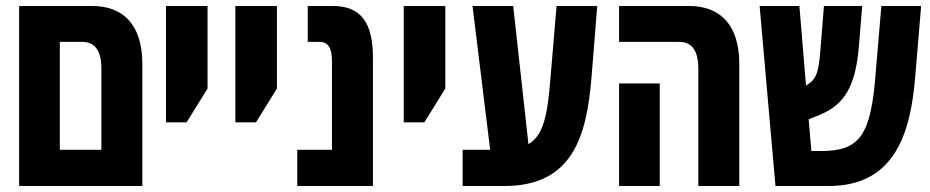

<svg xmlns="http://www.w3.org/2000/svg" viewBox="-20 -622 3109 642"><path d="M44 0H456V-408C456 -537 394 -602 288 -602H44ZM180 -121V-482H255C297 -482 319 -453 319 -393V-121Z M535 -213H604L674 -326V-602H535Z M767 -213H836L906 -326V-602H767Z M974 0H1227V-429C1227 -546 1187 -602 1093 -602H1009V-482H1047C1079 -482 1090 -460 1090 -417V-121H974Z M1330 -213H1399L1469 -326V-602H1330Z M1527 0H1666C1896 0 1942 -168 1958 -365L1977 -602H1841L1821 -365C1811 -238 1798 -170 1747 -140L1696 -602H1560L1619 -121H1527Z M2315 0H2452V-408C2452 -537 2390 -602 2284 -602H2050V-482H2251C2293 -482 2315 -453 2315 -393ZM2050 0H2186V-343H2050Z M2573 0H2750C2975 0 3026 -180 3041 -374L3060 -602H2927L2908 -377C2892 -170 2856 -117 2725 -117H2693L2684 -223L2721 -238C2804 -272 2841 -334 2852 -468L2863 -602H2735L2723 -452C2717 -383 2712 -357 2675 -336L2653 -602H2520Z"/></svg>

Font: Noto Sans Hebrew ExtraCondensed
Style: Bold
Weight: 700
Width: 2
Designer: Monotype Design Team
Foundry: Monotype Imaging Inc.
Version: Version 2.004